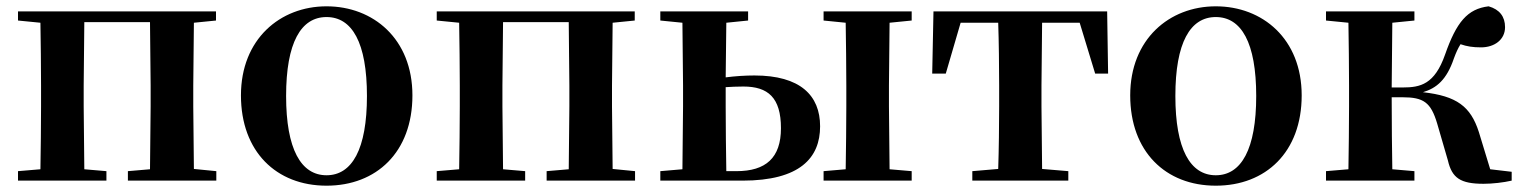

<svg xmlns="http://www.w3.org/2000/svg" viewBox="-20 -572 4818 608"><path d="M37 -507 108 -500C109 -442 110 -357 110 -301V-235C110 -179 109 -94 108 -36L37 -30V0H317V-30L247 -36L245 -235V-301L247 -502H455L457 -301V-235L455 -36L385 -30V0H665V-30L594 -37L592 -235V-301L594 -500L664 -507V-536H37Z M1014 16C1172 16 1286 -90 1286 -270C1286 -449 1162 -552 1014 -552C867 -552 743 -448 743 -270C743 -92 855 16 1014 16ZM1014 -17C933 -17 886 -100 886 -268C886 -437 933 -518 1014 -518C1095 -518 1142 -437 1142 -268C1142 -100 1095 -17 1014 -17Z M1363 -507 1434 -500C1435 -442 1436 -357 1436 -301V-235C1436 -179 1435 -94 1434 -36L1363 -30V0H1643V-30L1573 -36L1571 -235V-301L1573 -502H1781L1783 -301V-235L1781 -36L1711 -30V0H1991V-30L1920 -37L1918 -235V-301L1920 -500L1990 -507V-536H1363Z M2071 0H2331C2513 0 2577 -72 2577 -172C2577 -270 2514 -333 2369 -333C2340 -333 2309 -331 2278 -327L2280 -500L2349 -507V-536H2071V-507L2141 -500L2143 -301V-235L2141 -36L2071 -30ZM2278 -296C2295 -297 2313 -298 2334 -298C2412 -298 2453 -263 2453 -166C2453 -72 2405 -30 2312 -30H2280C2279 -87 2278 -177 2278 -235ZM2588 -507 2658 -500C2659 -442 2660 -357 2660 -301V-235C2660 -179 2659 -94 2658 -36L2588 -30V0H2867V-30L2797 -36L2795 -235V-301L2797 -500L2867 -507V-536H2588Z M3140 0H3363V-30L3280 -37L3278 -235V-301L3280 -500H3399L3448 -339H3489L3486 -536H2936L2932 -339H2975L3022 -500H3141C3143 -443 3144 -357 3144 -301V-235C3144 -179 3143 -95 3141 -37L3059 -30V0Z M3830 16C3988 16 4102 -90 4102 -270C4102 -449 3978 -552 3830 -552C3683 -552 3559 -448 3559 -270C3559 -92 3671 16 3830 16ZM3830 -17C3749 -17 3702 -100 3702 -268C3702 -437 3749 -518 3830 -518C3911 -518 3958 -437 3958 -268C3958 -100 3911 -17 3830 -17Z M4565 -64C4578 -8 4605 10 4678 10C4706 10 4741 6 4767 0V-28L4699 -36L4663 -154C4637 -235 4593 -268 4486 -280C4529 -293 4561 -319 4584 -387C4591 -406 4597 -419 4605 -432C4625 -425 4644 -422 4670 -422C4712 -422 4746 -446 4746 -486C4746 -519 4729 -542 4694 -552C4627 -544 4592 -502 4556 -399C4523 -305 4478 -295 4422 -295H4387L4389 -500L4459 -507V-536H4179V-507L4250 -500C4251 -442 4252 -357 4252 -301V-235C4252 -179 4251 -94 4250 -36L4179 -30V0H4459V-30L4389 -36C4388 -94 4387 -182 4387 -264H4421C4488 -264 4511 -248 4531 -181Z"/></svg>

Font: Noto Serif CJK KR
Style: Bold
Weight: 700
Designer: Ryoko NISHIZUKA 西塚涼子 (kana & ideographs); Frank Grießhammer (Latin, Greek & Cyrillic); Wenlong ZHANG 张文龙 (bopomofo); San
Foundry: Adobe
Version: Version 2.001;hotconv 1.1.0;makeotfexe 2.6.0